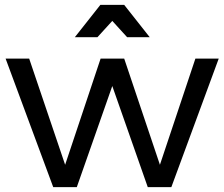

<svg xmlns="http://www.w3.org/2000/svg" viewBox="-20 -770 920 790"><path d="M3 -529H100L248 -92L394 -529H491L638 -92L784 -529H880L685 0H588L442 -416L296 0H199ZM596 -617H503L442 -684L381 -617H288L393 -750H491Z"/></svg>

Font: Gontserrat
Style: Regular
Weight: 400
Designer: Julieta Ulanovsky
Foundry: Julieta Ulanovsky
Version: Version 6.001